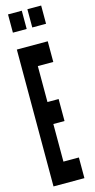

<svg xmlns="http://www.w3.org/2000/svg" viewBox="-140 -959 495 996"><g transform="rotate(-15 107.0 -461.5)"><path d="M15 0H181V-111H98V-313H158V-431H98V-624H181V-735H15ZM122 -825H196V-923H122ZM18 -825H92V-923H18Z"/></g></svg>

Font: League Gothic Condensed
Style: Regular
Weight: 400
Width: 3
Designer: The League of Moveable Type
Version: Version 1.600; ttfautohint (v1.8.3)